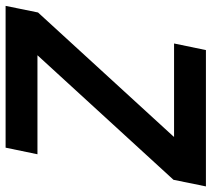

<svg xmlns="http://www.w3.org/2000/svg" viewBox="-66 -684 738 669"><g transform="rotate(90 302.5 -349.0)"><path d="M505 -111 482 0H-12L11 -113L445 -587H119L142 -698H617L594 -585L160 -111Z"/></g></svg>

Font: IBM Plex Sans SemiBold
Style: Italic
Weight: 600
Italic angle: -11.31°
Designer: Mike Abbink, Paul van der Laan, Pieter van Rosmalen
Foundry: Bold Monday
Version: Version 3.201